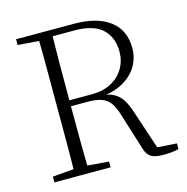

<svg xmlns="http://www.w3.org/2000/svg" viewBox="-107 -826 915 937"><g transform="rotate(-15 350.5 -357.5)"><path d="M56 0V-29L188 -40H207L340 -29V0ZM162 0Q164 -83 164 -166Q164 -249 164 -333V-390Q164 -474 164 -557.5Q164 -641 162 -723H233Q231 -641 230.5 -554.5Q230 -468 230 -361V-343Q230 -252 230.5 -167.5Q231 -83 233 0ZM606 8Q561 8 541.5 -5.5Q522 -19 514 -48L458 -227Q446 -269 430 -293Q414 -317 387 -327.5Q360 -338 314 -338H198V-368H345Q401 -368 442 -390Q483 -412 505.5 -450Q528 -488 528 -535Q528 -607 483 -649Q438 -691 342 -691H198V-723H347Q465 -723 529 -674.5Q593 -626 593 -535Q593 -485 568 -443.5Q543 -402 495 -375.5Q447 -349 378 -344V-353Q422 -349 448.5 -335Q475 -321 491.5 -295Q508 -269 521 -228L590 -20L561 -37L683 -29V0Q670 3 650.5 5.5Q631 8 606 8ZM56 -694V-723H198V-684H188Z"/></g></svg>

Font: Noto Serif KR ExtraLight
Style: Regular
Weight: 200
Designer: Ryoko NISHIZUKA 西塚涼子 (kana & ideographs); Frank Grießhammer (Latin, Greek & Cyrillic); Wenlong ZHANG 张文龙 (bopomofo); San
Foundry: Adobe
Version: Version 2.002-H1;hotconv 1.1.0;makeotfexe 2.6.0